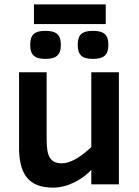

<svg xmlns="http://www.w3.org/2000/svg" viewBox="-20 -842 634 877"><path d="M223 15C293.2 15 360.6 -26.3 397 -66V0H523V-512H397V-170C344.3 -120.7 299.3 -96 262 -96C192.5 -96 193 -155 193 -230V-512H67V-170C67 -52.6 105.6 15 223 15ZM404 -701C355.2 -701 335 -684.4 335 -637C335 -591.2 354.9 -573 404 -573C452 -573 475 -588.8 475 -637C475 -685.3 453.2 -701 404 -701ZM187 -701C138.2 -701 118 -684.4 118 -637C118 -591.2 137.9 -573 187 -573C235 -573 258 -588.8 258 -637C258 -685.3 236.2 -701 187 -701ZM135 -732H463V-822H135Z"/></svg>

Font: Fog Sans
Style: Bold
Weight: 700
Foundry: Intel Corporation
Version: Version 1.00